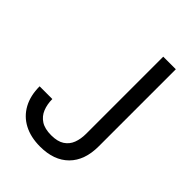

<svg xmlns="http://www.w3.org/2000/svg" viewBox="-208 -797 907 907"><g transform="rotate(45 245.0 -344.0)"><path d="M228 12Q165 12 119.5 -12Q74 -36 49.5 -81Q25 -126 25 -188H110Q110 -153 121.5 -124.5Q133 -96 158.5 -79.5Q184 -63 227 -63Q269 -63 293.5 -79Q318 -95 328.5 -122.5Q339 -150 339 -185V-700H423V-185Q423 -91 371.5 -39.5Q320 12 228 12Z"/></g></svg>

Font: DM Sans 28pt
Style: Regular
Weight: 400
Version: Version 4.004;gftools[0.9.30]